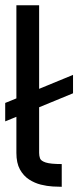

<svg xmlns="http://www.w3.org/2000/svg" viewBox="-20 -718 301 738"><path d="M130.4 -305.7V-130.4Q130.4 -119.1 133.8 -109.4Q137.2 -99.6 155.5 -93.5Q173.8 -87.4 217.3 -87.4V0Q204.6 0 182.9 -1.2Q161.1 -2.4 137.2 -8.3Q113.3 -14.2 91.8 -28.1Q70.3 -42 56.6 -66.7Q43 -91.3 43 -130.4V-269L0 -251.5V-322.3L43 -339.8V-697.8H130.4V-376.5L260.7 -430.2V-359.4Z"/></svg>

Font: Qaz
Style: Regular
Weight: 400
Designer: GGBotNet
Foundry: f0n7
Version: 0.70